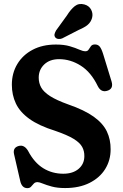

<svg xmlns="http://www.w3.org/2000/svg" viewBox="-20 -938 622 972"><path d="M309.5 14Q270.5 14 242.8 6.5Q215 -1 197 -8.5Q179 -16 170 -16Q157.5 -16 150.8 -8.2Q144 -0.5 137.2 7Q130.5 14.5 118.5 14.5Q90 14.5 82 -23.5L51 -158Q44 -190.5 74.5 -199Q103 -207 122.5 -173.5Q153.5 -114.5 198.8 -86.5Q244 -58.5 300.5 -58.5Q349 -58.5 378 -83.2Q407 -108 407 -147.5Q407.5 -173 396 -194.2Q384.5 -215.5 352.8 -235Q321 -254.5 260 -275.5Q177 -301.5 129 -336Q81 -370.5 60.5 -413.8Q40 -457 40 -509Q40 -568 67.8 -614Q95.5 -660 145.5 -686.2Q195.5 -712.5 263 -712.5Q304.5 -712.5 333.2 -704Q362 -695.5 380.8 -687Q399.5 -678.5 412.5 -678.5Q423.5 -678.5 428.8 -687.2Q434 -696 440.5 -704.5Q447 -713 460.5 -713Q475.5 -713 484.5 -702.5Q493.5 -692 502 -665L544.5 -526.5Q556.5 -487.5 521.5 -478Q491.5 -469.5 475 -502Q441 -572.5 389 -605.5Q337 -638.5 279 -638.5Q232 -638.5 204 -611.8Q176 -585 176 -545Q176 -517 188.8 -494.5Q201.5 -472 234 -451.2Q266.5 -430.5 325 -409.5Q407.5 -381 454.5 -347.2Q501.5 -313.5 521 -272.5Q540.5 -231.5 540 -181.5Q540 -126.5 512.5 -82.2Q485 -38 433.2 -12Q381.5 14 309.5 14ZM319 -860Q338 -890.5 358.5 -906.8Q379 -923 407 -915.5Q431 -909 441.5 -888.8Q452 -868.5 446 -847Q440 -826 424.5 -812.8Q409 -799.5 379.5 -787L294.5 -743.5Q285 -739.5 275.2 -740.8Q265.5 -742 260 -748.5Q254 -756.5 256.2 -765.5Q258.5 -774.5 264 -784Z"/></svg>

Font: Fraunces 72pt SuperSoft SemiBold
Style: Regular
Weight: 600
Version: Version 1.000;[b76b70a41]